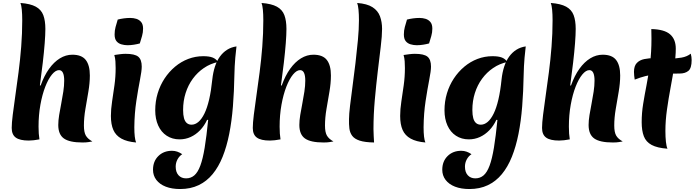

<svg xmlns="http://www.w3.org/2000/svg" viewBox="-20 -946 4685 1295"><path d="M536 15Q449 15 411 -12Q373 -39 373 -103Q373 -133 379 -170Q385 -207 393 -247.5Q401 -288 407 -328Q413 -368 413 -402Q413 -473 378 -473Q355 -473 330.5 -443.5Q306 -414 285.5 -361.5Q265 -309 252.5 -239.5Q240 -170 240 -92Q240 -67 241.5 -45.5Q243 -24 246 -6Q225 -2 207 0Q189 2 174 2Q114 2 86.5 -18Q59 -38 59 -83Q59 -116 66 -172Q73 -228 83.5 -301Q94 -374 105 -458Q116 -542 123 -631.5Q130 -721 130 -809Q130 -850 127 -880.5Q124 -911 118 -926Q185 -921 221.5 -901Q258 -881 272 -844Q286 -807 286 -751Q286 -713 281.5 -654.5Q277 -596 268.5 -523Q260 -450 249 -370L254 -369Q278 -436 311 -482Q344 -528 384 -552.5Q424 -577 468 -577Q531 -577 558.5 -541.5Q586 -506 586 -437Q586 -386 576 -327.5Q566 -269 556 -210.5Q546 -152 546 -99Q546 -54 559 -31.5Q572 -9 603 8Q590 10 576 12.5Q562 15 536 15Z M886 -88Q886 -51 889 -25Q892 1 898 15Q837 10 799 -11Q761 -32 744.5 -69.5Q728 -107 728 -164Q728 -209 736 -261.5Q744 -314 752 -371Q760 -428 760 -487Q760 -510 758.5 -532.5Q757 -555 751 -575Q769 -578 790 -580.5Q811 -583 827 -583Q889 -583 912.5 -563.5Q936 -544 936 -497Q936 -468 924 -407Q912 -346 899.5 -264Q887 -182 886 -88ZM923 -653Q905 -648 883 -644.5Q861 -641 840 -641Q819 -641 798.5 -647Q778 -653 765.5 -668.5Q753 -684 753 -714Q753 -740 759.5 -764Q766 -788 774 -814Q793 -819 815 -822Q837 -825 858 -825Q880 -825 899.5 -819Q919 -813 932 -797.5Q945 -782 945 -753Q945 -727 938 -703Q931 -679 923 -653Z M1377 -138Q1358 -97 1329.5 -67.5Q1301 -38 1266 -22Q1231 -6 1191 -6Q1142 -6 1104.5 -30.5Q1067 -55 1047 -99.5Q1027 -144 1027 -202Q1027 -262 1043.5 -316.5Q1060 -371 1090 -416.5Q1120 -462 1160.5 -496Q1201 -530 1249.5 -548.5Q1298 -567 1351 -567Q1391 -567 1414 -558Q1437 -549 1451 -528Q1399 -517 1355.5 -487.5Q1312 -458 1280.5 -415Q1249 -372 1232 -318.5Q1215 -265 1215 -204Q1215 -171 1221 -149Q1227 -127 1240 -116Q1253 -105 1272 -105Q1296 -105 1318 -123.5Q1340 -142 1358.5 -179.5Q1377 -217 1390.5 -274.5Q1404 -332 1412 -411Q1417 -457 1429.5 -496Q1442 -535 1463 -564Q1484 -593 1512 -610.5Q1540 -628 1575 -633Q1570 -588 1567 -557Q1564 -526 1563 -499Q1562 -472 1561 -441Q1559 -329 1551 -228.5Q1543 -128 1526 -42.5Q1509 43 1481.5 111.5Q1454 180 1414 228.5Q1374 277 1319.5 303Q1265 329 1195 329Q1139 329 1098 313Q1057 297 1034.5 267.5Q1012 238 1012 199Q1012 142 1048 106.5Q1084 71 1140 71Q1159 71 1176 77Q1193 83 1209 94Q1189 107 1177 129.5Q1165 152 1165 178Q1165 215 1184 236Q1203 257 1235 257Q1267 257 1290.5 237Q1314 217 1331 171.5Q1348 126 1360.5 50Q1373 -26 1384 -137Z M2162 15Q2075 15 2037 -12Q1999 -39 1999 -103Q1999 -133 2005 -170Q2011 -207 2019 -247.5Q2027 -288 2033 -328Q2039 -368 2039 -402Q2039 -473 2004 -473Q1981 -473 1956.5 -443.5Q1932 -414 1911.5 -361.5Q1891 -309 1878.5 -239.5Q1866 -170 1866 -92Q1866 -67 1867.5 -45.5Q1869 -24 1872 -6Q1851 -2 1833 0Q1815 2 1800 2Q1740 2 1712.5 -18Q1685 -38 1685 -83Q1685 -116 1692 -172Q1699 -228 1709.5 -301Q1720 -374 1731 -458Q1742 -542 1749 -631.5Q1756 -721 1756 -809Q1756 -850 1753 -880.5Q1750 -911 1744 -926Q1811 -921 1847.5 -901Q1884 -881 1898 -844Q1912 -807 1912 -751Q1912 -713 1907.5 -654.5Q1903 -596 1894.5 -523Q1886 -450 1875 -370L1880 -369Q1904 -436 1937 -482Q1970 -528 2010 -552.5Q2050 -577 2094 -577Q2157 -577 2184.5 -541.5Q2212 -506 2212 -437Q2212 -386 2202 -327.5Q2192 -269 2182 -210.5Q2172 -152 2172 -99Q2172 -54 2185 -31.5Q2198 -9 2229 8Q2216 10 2202 12.5Q2188 15 2162 15Z M2334 -143Q2334 -174 2341 -233Q2348 -292 2358 -366Q2368 -440 2377.5 -520Q2387 -600 2394 -675.5Q2401 -751 2401 -809Q2401 -850 2398 -880.5Q2395 -911 2389 -926Q2456 -921 2492.5 -897.5Q2529 -874 2543 -836Q2557 -798 2557 -751Q2557 -705 2548 -631Q2539 -557 2528 -465Q2517 -373 2508 -273Q2499 -173 2499 -75Q2499 -52 2500.5 -29.5Q2502 -7 2503 15Q2441 14 2406 2.5Q2371 -9 2355.5 -30Q2340 -51 2336.5 -79.5Q2333 -108 2334 -143Z M2837 -88Q2837 -51 2840 -25Q2843 1 2849 15Q2788 10 2750 -11Q2712 -32 2695.5 -69.5Q2679 -107 2679 -164Q2679 -209 2687 -261.5Q2695 -314 2703 -371Q2711 -428 2711 -487Q2711 -510 2709.5 -532.5Q2708 -555 2702 -575Q2720 -578 2741 -580.5Q2762 -583 2778 -583Q2840 -583 2863.5 -563.5Q2887 -544 2887 -497Q2887 -468 2875 -407Q2863 -346 2850.5 -264Q2838 -182 2837 -88ZM2874 -653Q2856 -648 2834 -644.5Q2812 -641 2791 -641Q2770 -641 2749.5 -647Q2729 -653 2716.5 -668.5Q2704 -684 2704 -714Q2704 -740 2710.5 -764Q2717 -788 2725 -814Q2744 -819 2766 -822Q2788 -825 2809 -825Q2831 -825 2850.5 -819Q2870 -813 2883 -797.5Q2896 -782 2896 -753Q2896 -727 2889 -703Q2882 -679 2874 -653Z M3328 -138Q3309 -97 3280.5 -67.5Q3252 -38 3217 -22Q3182 -6 3142 -6Q3093 -6 3055.5 -30.5Q3018 -55 2998 -99.5Q2978 -144 2978 -202Q2978 -262 2994.5 -316.5Q3011 -371 3041 -416.5Q3071 -462 3111.5 -496Q3152 -530 3200.5 -548.5Q3249 -567 3302 -567Q3342 -567 3365 -558Q3388 -549 3402 -528Q3350 -517 3306.5 -487.5Q3263 -458 3231.5 -415Q3200 -372 3183 -318.5Q3166 -265 3166 -204Q3166 -171 3172 -149Q3178 -127 3191 -116Q3204 -105 3223 -105Q3247 -105 3269 -123.5Q3291 -142 3309.5 -179.5Q3328 -217 3341.5 -274.5Q3355 -332 3363 -411Q3368 -457 3380.5 -496Q3393 -535 3414 -564Q3435 -593 3463 -610.5Q3491 -628 3526 -633Q3521 -588 3518 -557Q3515 -526 3514 -499Q3513 -472 3512 -441Q3510 -329 3502 -228.5Q3494 -128 3477 -42.5Q3460 43 3432.5 111.5Q3405 180 3365 228.5Q3325 277 3270.5 303Q3216 329 3146 329Q3090 329 3049 313Q3008 297 2985.5 267.5Q2963 238 2963 199Q2963 142 2999 106.5Q3035 71 3091 71Q3110 71 3127 77Q3144 83 3160 94Q3140 107 3128 129.5Q3116 152 3116 178Q3116 215 3135 236Q3154 257 3186 257Q3218 257 3241.5 237Q3265 217 3282 171.5Q3299 126 3311.5 50Q3324 -26 3335 -137Z M4113 15Q4026 15 3988 -12Q3950 -39 3950 -103Q3950 -133 3956 -170Q3962 -207 3970 -247.5Q3978 -288 3984 -328Q3990 -368 3990 -402Q3990 -473 3955 -473Q3932 -473 3907.5 -443.5Q3883 -414 3862.5 -361.5Q3842 -309 3829.5 -239.5Q3817 -170 3817 -92Q3817 -67 3818.5 -45.5Q3820 -24 3823 -6Q3802 -2 3784 0Q3766 2 3751 2Q3691 2 3663.5 -18Q3636 -38 3636 -83Q3636 -116 3643 -172Q3650 -228 3660.5 -301Q3671 -374 3682 -458Q3693 -542 3700 -631.5Q3707 -721 3707 -809Q3707 -850 3704 -880.5Q3701 -911 3695 -926Q3762 -921 3798.5 -901Q3835 -881 3849 -844Q3863 -807 3863 -751Q3863 -713 3858.5 -654.5Q3854 -596 3845.5 -523Q3837 -450 3826 -370L3831 -369Q3855 -436 3888 -482Q3921 -528 3961 -552.5Q4001 -577 4045 -577Q4108 -577 4135.5 -541.5Q4163 -506 4163 -437Q4163 -386 4153 -327.5Q4143 -269 4133 -210.5Q4123 -152 4123 -99Q4123 -54 4136 -31.5Q4149 -9 4180 8Q4167 10 4153 12.5Q4139 15 4113 15Z M4468 -63Q4468 -21 4471.5 10.5Q4475 42 4482 57Q4413 52 4375 31.5Q4337 11 4322.5 -27Q4308 -65 4308 -122Q4308 -184 4318 -245.5Q4328 -307 4341 -373.5Q4354 -440 4364 -516.5Q4374 -593 4374 -685Q4374 -701 4373.5 -717.5Q4373 -734 4373 -750Q4461 -748 4499.5 -714.5Q4538 -681 4538 -618Q4538 -564 4527.5 -497Q4517 -430 4503 -355.5Q4489 -281 4478.5 -206.5Q4468 -132 4468 -63ZM4639 -584Q4642 -574 4643.5 -562.5Q4645 -551 4645 -541Q4645 -486 4623 -468Q4601 -450 4564 -450Q4512 -450 4472 -449Q4432 -448 4399 -444.5Q4366 -441 4332.5 -432.5Q4299 -424 4261 -409Q4259 -421 4257.5 -435Q4256 -449 4256 -461Q4256 -501 4275 -521Q4294 -541 4325.5 -547.5Q4357 -554 4396 -554Q4422 -554 4449 -552.5Q4476 -551 4501 -551Q4540 -551 4577 -557.5Q4614 -564 4639 -584Z"/></svg>

Font: Merienda ExtraBold
Style: Regular
Weight: 800
Designer: Eduardo Rodriguez Tunni
Foundry: Eduardo Rodriguez Tunni
Version: Version 2.001